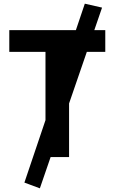

<svg xmlns="http://www.w3.org/2000/svg" viewBox="-20 -858 626 1049"><path d="M197.8 170.9 113.3 139.6 443.4 -837.9 537.6 -816.4ZM228.5 0V-693.4H357.4V0ZM30.8 -574.7V-693.4H555.2V-574.7Z"/></svg>

Font: Cascadia Mono PL
Style: Regular
Weight: 400
Monospace: yes
Designer: Aaron Bell
Foundry: Saja Typeworks
Version: Version 2102.003